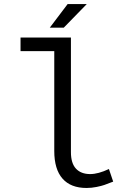

<svg xmlns="http://www.w3.org/2000/svg" viewBox="-20 -912 640 945"><path d="M225.1 -775.9 313 -892.1H407.2L293.9 -775.9ZM405.8 13.2Q328.1 13.2 287.6 -33Q247.1 -79.1 247.1 -168.9V-660.2H81.1V-727.1H329.1V-163.1Q329.1 -108.4 354 -81.8Q378.9 -55.2 423.8 -55.2Q463.4 -55.2 516.1 -80.1L537.1 -18.1Q506.8 -6.3 493.7 -1.7Q480.5 2.9 455.6 8.1Q430.7 13.2 405.8 13.2Z"/></svg>

Font: Office Code Pro D
Style: Regular
Weight: 400
Designer: Nathan Rutzky & Paul D. Hunt
Foundry: Adobe Systems Incorporated
Version: Version 1.004;PS 001.004;hotconv 1.0.70;makeotf.lib2.5.58329